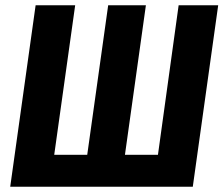

<svg xmlns="http://www.w3.org/2000/svg" viewBox="-20 -713 853 733"><path d="M813 -693 716 0H19L116 -693H267L187 -122H313L393 -693H537L457 -122H583L662 -693Z"/></svg>

Font: Fira Sans Condensed
Style: Bold Italic
Weight: 700
Width: 3
Italic angle: -8°
Designer: Carrois Corporate & Edenspiekermann AG
Foundry: Carrois Corporate GbR & Edenspiekermann AG
Version: Version 4.203